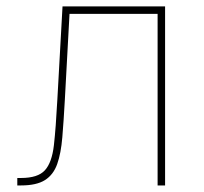

<svg xmlns="http://www.w3.org/2000/svg" viewBox="-20 -565 622 585"><path d="M32.7 0V-22.7H44Q95.5 -22.7 116.8 -46.2Q138.1 -69.6 144.2 -122.3Q150.2 -175.1 154.8 -262.8L170.5 -545.5H483V0H460.2V-522.7H191.8L177.6 -261.4Q174 -196 169.9 -146.8Q165.8 -97.7 154.3 -65.2Q142.8 -32.7 117 -16.3Q91.3 0 44 0Z"/></svg>

Font: Inter Thin BETA
Style: Regular
Weight: 100
Designer: Rasmus Andersson
Foundry: rsms
Version: Version 3.011;git-f93a4a705